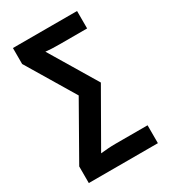

<svg xmlns="http://www.w3.org/2000/svg" viewBox="-177 -800 780 885"><g transform="rotate(-30 212.5 -357.0)"><path d="M29.3 0V-88.4L190.9 -373L37.6 -628.9V-713.9H378.9V-621.1H233.9Q186.5 -621.1 158.7 -624.5L309.1 -373.5L147 -90.3Q167.5 -92.3 186.8 -93.8Q206.1 -95.2 225.6 -95.2H397V0Z"/></g></svg>

Font: Open Sans Condensed SemiBold
Style: Regular
Weight: 600
Width: 3
Designer: Monotype Design Team
Foundry: Monotype Imaging Inc.
Version: Version 3.000; ttfautohint (v1.8.4)